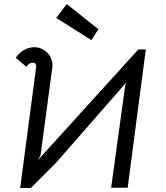

<svg xmlns="http://www.w3.org/2000/svg" viewBox="-20 -930 823 952"><path d="M239 -592 181 -160 166 -134 666 -685H703L613 1H531L601 -507L607 -522L258 -123L133 2H80L159 -596L160 -601Q158 -619 144 -619Q123 -619 111 -599L58 -643Q74 -668 99 -682Q124 -696 150 -696Q176 -696 198 -682Q220 -668 231.5 -644.5Q243 -621 239 -592ZM259 -841 311 -910 468 -785 433 -731Z"/></svg>

Font: Bellota
Style: Bold Italic
Weight: 700
Italic angle: -7.5°
Designer: Kemie Guaida
Foundry: Kemie Guaida
Version: Version 4.001